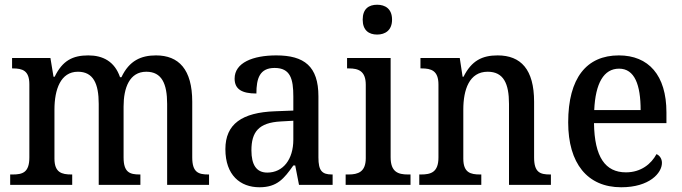

<svg xmlns="http://www.w3.org/2000/svg" viewBox="-20 -781 2879 811"><path d="M23 0H285V-44H282C241 -44 210 -52 210 -111V-318C210 -403 236 -478 309 -478C374 -478 397 -428 397 -342V0H573V-44H570C528 -44 502 -53 502 -116V-331C502 -410 527 -478 598 -478C663 -478 686 -428 686 -342V0H863V-44H860C818 -44 792 -53 792 -116V-351C792 -488 735 -547 639 -547C576 -547 526 -525 493 -455H487C464 -522 414 -547 353 -547C287 -547 244 -525 211 -457H206L193 -536H31V-492H34C75 -492 104 -483 104 -425V-116C104 -53 76 -44 34 -44H23Z M1076 10C1151 10 1180 -27 1219 -82H1227L1243 0H1385V-44H1382C1340 -44 1325 -60 1325 -116V-374C1325 -501 1265 -547 1147 -547C1048 -547 971 -516 971 -449C971 -404 1002 -386 1063 -386C1063 -450 1077 -494 1140 -494C1207 -494 1219 -447 1219 -373V-314L1142 -311C1002 -306 932 -257 932 -151C932 -41 995 10 1076 10ZM1109 -52C1063 -52 1042 -85 1042 -146C1042 -223 1072 -263 1166 -268L1219 -271V-191C1219 -108 1176 -52 1109 -52Z M1573 -635C1607 -635 1636 -653 1636 -698C1636 -744 1607 -761 1573 -761C1538 -761 1512 -744 1512 -698C1512 -653 1538 -635 1573 -635ZM1440 0H1714V-44H1703C1661 -44 1630 -55 1630 -117V-536H1446V-492H1454C1494 -492 1525 -481 1525 -423V-113C1525 -55 1493 -44 1452 -44H1440Z M1751 0H2013V-44H2008C1967 -44 1937 -52 1937 -111V-318C1937 -402 1962 -478 2040 -478C2107 -478 2130 -428 2130 -342V0H2307V-44H2303C2261 -44 2236 -53 2236 -116V-351C2236 -488 2180 -547 2082 -547C2017 -547 1972 -525 1938 -457H1934L1922 -536H1756V-492H1761C1801 -492 1832 -483 1832 -424V-116C1832 -53 1800 -44 1758 -44H1751Z M2604 10C2723 10 2776 -50 2776 -93C2776 -112 2765 -125 2753 -130C2731 -89 2688 -53 2624 -53C2537 -53 2491 -117 2489 -261H2795V-306C2795 -464 2719 -547 2594 -547C2458 -547 2380 -452 2380 -264C2380 -91 2461 10 2604 10ZM2686 -316H2490C2495 -429 2530 -491 2595 -491C2661 -491 2686 -422 2686 -316Z"/></svg>

Font: Noto Serif SemiCondensed Medium
Style: Regular
Weight: 500
Width: 4
Designer: Monotype Design Team
Foundry: Monotype Imaging Inc.
Version: Version 2.014